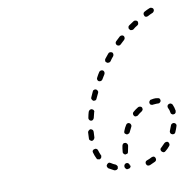

<svg xmlns="http://www.w3.org/2000/svg" viewBox="-67 -621 685 689"><g transform="rotate(-10 275.0 -276.0)"><path d="M450 -13Q451 -17 449 -21Q448 -23 447 -24Q445 -25 444 -26Q442 -26 440 -26Q438 -26 436 -25Q427 -20 418 -17Q416 -16 414 -15Q413 -13 412 -12Q411 -10 411 -8Q411 -6 412 -4Q413 0 417 2Q421 3 425 2Q435 -2 445 -7Q449 -9 450 -13ZM353 -1Q351 1 349 1Q346 2 344 2Q342 2 340 2Q340 2 340 1Q340 1 340 1Q337 0 336 -3Q334 -5 334 -8V-10Q334 -14 337 -17Q340 -20 344 -20Q348 -20 351 -17Q354 -14 354 -10V-9Q355 -9 356 -9Q356 -7 356 -6Q355 -3 353 -1ZM304 -2Q308 -4 310 -7Q310 -9 310 -11Q311 -13 310 -15Q309 -17 308 -18Q306 -20 305 -21Q295 -25 288 -30Q286 -31 284 -32Q282 -32 280 -32Q278 -31 277 -30Q275 -29 274 -27Q271 -24 272 -20Q273 -16 276 -13Q286 -7 296 -2Q300 -1 304 -2ZM507 -61Q507 -65 504 -68Q503 -69 501 -70Q499 -70 497 -70Q495 -70 493 -69Q491 -68 490 -67Q483 -60 476 -53Q474 -51 473 -50Q473 -48 472 -46Q472 -44 473 -42Q474 -40 475 -39Q478 -36 482 -35Q486 -35 489 -38Q498 -45 505 -54Q508 -57 507 -61ZM242 -52Q244 -51 246 -51Q248 -50 250 -50Q252 -50 253 -51Q255 -52 256 -53Q258 -55 258 -57Q259 -59 259 -61Q259 -63 258 -64Q254 -73 251 -83Q250 -87 246 -89Q242 -91 238 -89Q237 -89 235 -88Q233 -86 232 -85Q231 -83 231 -81Q231 -79 232 -77Q235 -66 240 -56Q241 -54 242 -52ZM339 -55Q341 -52 345 -51Q347 -51 349 -52Q351 -52 353 -53Q354 -55 355 -56Q356 -58 356 -60Q358 -71 360 -80Q360 -82 360 -84Q359 -86 358 -88Q357 -89 355 -91Q354 -92 352 -92Q348 -93 344 -91Q341 -88 340 -84Q338 -74 337 -62Q336 -58 339 -55ZM544 -123Q543 -125 543 -127Q542 -129 540 -130Q539 -131 537 -132Q533 -133 529 -131Q525 -129 524 -125Q521 -116 517 -107Q515 -103 517 -99Q518 -95 522 -94Q523 -93 525 -93Q527 -93 529 -93Q531 -94 533 -95Q534 -97 535 -98Q540 -109 543 -119Q544 -121 544 -123ZM226 -127Q227 -125 228 -124Q230 -122 232 -121Q233 -121 235 -120Q239 -120 242 -123Q245 -126 246 -130Q246 -140 247 -151Q247 -155 245 -158Q242 -161 238 -162Q234 -162 231 -159Q228 -157 227 -153Q226 -141 226 -131Q226 -129 226 -127ZM355 -127Q357 -124 361 -122Q362 -121 364 -121Q366 -121 368 -122Q370 -123 372 -124Q373 -125 374 -127Q378 -136 383 -145Q385 -148 384 -152Q383 -157 379 -159Q376 -161 372 -160Q368 -159 366 -155Q360 -146 356 -135Q354 -131 355 -127ZM537 -203Q533 -204 529 -202Q525 -200 524 -196Q523 -192 525 -188Q529 -181 530 -172Q530 -170 531 -168Q532 -166 534 -165Q535 -164 537 -163Q539 -163 541 -163Q543 -163 545 -164Q546 -165 548 -167Q549 -168 549 -170Q550 -172 550 -174Q548 -187 543 -198Q541 -201 537 -203ZM397 -190Q397 -186 399 -183Q401 -181 402 -180Q404 -179 406 -179Q408 -179 410 -180Q412 -180 413 -181Q421 -188 429 -193Q431 -194 432 -196Q433 -197 434 -199Q434 -201 434 -203Q434 -205 433 -207Q431 -210 427 -211Q422 -212 419 -210Q409 -204 401 -197Q397 -194 397 -190ZM238 -197Q240 -193 244 -192Q248 -191 251 -193Q255 -196 256 -200Q258 -209 261 -220Q262 -221 262 -223Q262 -225 261 -227Q260 -229 258 -230Q257 -231 255 -232Q251 -233 247 -231Q244 -229 242 -225Q239 -215 237 -204Q236 -200 238 -197ZM470 -229Q466 -229 464 -225Q461 -222 462 -218Q462 -216 463 -214Q464 -213 466 -211Q468 -210 470 -210Q471 -209 473 -210Q481 -211 486 -211Q489 -211 492 -211Q496 -210 499 -213Q502 -215 503 -219Q503 -224 501 -227Q498 -230 494 -230Q490 -231 486 -231Q479 -231 470 -229ZM260 -267Q262 -263 265 -261Q269 -260 273 -261Q277 -263 278 -267Q282 -276 287 -286Q289 -290 287 -293Q286 -297 282 -299Q278 -301 274 -299Q270 -298 269 -294Q264 -284 260 -274Q258 -271 260 -267ZM292 -333Q293 -329 296 -327Q300 -325 304 -326Q308 -327 310 -330Q315 -339 321 -348Q323 -352 322 -356Q321 -360 318 -362Q314 -364 310 -363Q306 -362 304 -359Q298 -350 293 -340Q291 -337 292 -333ZM332 -394Q332 -390 336 -388Q339 -385 343 -386Q347 -386 350 -389Q356 -398 363 -406Q365 -409 365 -413Q365 -417 362 -420Q358 -422 354 -422Q350 -422 347 -418Q341 -410 334 -402Q331 -398 332 -394ZM380 -450Q380 -446 383 -443Q386 -440 390 -440Q394 -440 397 -443Q404 -450 412 -457Q415 -460 415 -464Q415 -468 413 -471Q410 -474 406 -474Q402 -474 399 -472Q391 -464 383 -457Q380 -454 380 -450ZM436 -502Q435 -500 435 -498Q435 -496 435 -494Q436 -492 437 -491Q439 -487 443 -487Q447 -486 451 -488Q459 -495 468 -500Q469 -501 471 -503Q472 -505 472 -507Q472 -509 472 -511Q472 -513 471 -514Q468 -518 464 -518Q460 -519 457 -517Q448 -511 439 -505Q437 -503 436 -502ZM497 -538Q496 -534 498 -530Q499 -526 503 -525Q507 -524 511 -526Q520 -531 530 -535Q533 -537 535 -541Q536 -544 535 -548Q533 -552 529 -553Q525 -555 521 -553Q511 -549 502 -544Q498 -542 497 -538Z"/></g></svg>

Font: FRB American Cursive Dashed Light
Style: Italic
Weight: 300
Italic angle: -25°
Version: Version 2.0;Modular Font Editor K font №1